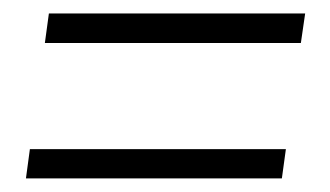

<svg xmlns="http://www.w3.org/2000/svg" viewBox="-20 -365 484 282"><path d="M399.9 -146 394 -103H18.1L23.9 -146ZM428.2 -345.2 421.9 -301.8H45.9L51.8 -345.2Z"/></svg>

Font: Unna-Italic
Style: Italic
Weight: 400
Italic angle: -8°
Designer: Jorge de Buen U.
Foundry: Omnibus-Type
Version: Version 2.006;PS 002.006;hotconv 1.0.70;makeotf.lib2.5.58329